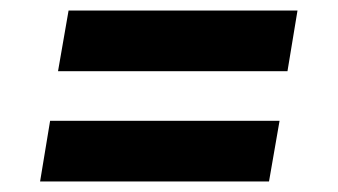

<svg xmlns="http://www.w3.org/2000/svg" viewBox="-20 -522 640 364"><path d="M90 -387 110 -502H544L525 -387ZM56 -178 75 -293H510L490 -178Z"/></svg>

Font: Iosevka Etoile Heavy Oblique
Style: Regular
Weight: 900
Italic angle: -9°
Designer: Belleve Invis
Foundry: Belleve Invis
Version: Version 15.5.2; ttfautohint (v1.8.4)